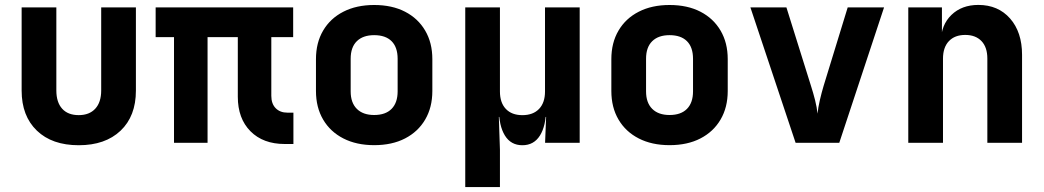

<svg xmlns="http://www.w3.org/2000/svg" viewBox="-20 -580 4240 780"><path d="M299.8 10Q191.3 10 129.6 -49.5Q67.9 -108.9 67.9 -211.9V-550H208.9V-212.7Q208.9 -164.6 232.4 -138.5Q255.9 -112.3 299.8 -112.3Q343.1 -112.3 367.1 -138.5Q391.1 -164.6 391.1 -212.7V-550H532.1V-211.9Q532.1 -108.1 469.8 -49Q407.6 10 299.8 10Z M1136.8 5Q1049 5 997.5 -46.8Q946.1 -98.6 946.1 -187V-429.2H823.2V0H686.9V-429.2H612.3V-550H1171V-429.2H1082.2V-190.6Q1082.2 -158.7 1099.9 -140.5Q1117.7 -122.3 1148 -122.3H1172V5Z M1500 9.7Q1428.1 9.7 1374.9 -17.6Q1321.7 -44.8 1292.7 -94.3Q1263.6 -143.8 1263.6 -210.3V-339.7Q1263.6 -406.3 1292.7 -455.7Q1321.7 -505.2 1374.9 -532.4Q1428.1 -559.7 1500 -559.7Q1572.9 -559.7 1625.6 -532.4Q1678.3 -505.2 1707.3 -455.7Q1736.4 -406.3 1736.4 -339.7V-210.3Q1736.4 -143.8 1707.3 -94.3Q1678.3 -44.8 1625.5 -17.6Q1572.8 9.7 1500 9.7ZM1500 -112.8Q1546.3 -112.8 1570.8 -137.7Q1595.4 -162.6 1595.4 -208.8V-341.2Q1595.4 -388.2 1570.8 -412.7Q1546.3 -437.2 1500 -437.2Q1454.7 -437.2 1429.7 -412.7Q1404.6 -388.2 1404.6 -341.2V-208.8Q1404.6 -162.6 1429.7 -137.7Q1454.7 -112.8 1500 -112.8Z M1870.1 180V-550H2011V-208.5Q2011 -162.6 2035.1 -137.4Q2059.1 -112.2 2102.2 -112.2Q2145.5 -112.2 2169.8 -137.4Q2194.1 -162.6 2194.1 -208.5V-550H2335V0H2194.4L2198.6 -105H2165.9L2198.3 -137.9Q2198.3 -69.1 2173.6 -29.5Q2148.9 10 2102.1 10Q2055.5 10 2031.1 -29.5Q2006.8 -69.1 2006.8 -137.9L2039.2 -105H2006.5L2011 28.5V180Z M2700 9.7Q2628.1 9.7 2574.9 -17.6Q2521.7 -44.8 2492.7 -94.3Q2463.6 -143.8 2463.6 -210.3V-339.7Q2463.6 -406.3 2492.7 -455.7Q2521.7 -505.2 2574.9 -532.4Q2628.1 -559.7 2700 -559.7Q2772.9 -559.7 2825.6 -532.4Q2878.3 -505.2 2907.3 -455.7Q2936.4 -406.3 2936.4 -339.7V-210.3Q2936.4 -143.8 2907.3 -94.3Q2878.3 -44.8 2825.5 -17.6Q2772.8 9.7 2700 9.7ZM2700 -112.8Q2746.3 -112.8 2770.8 -137.7Q2795.4 -162.6 2795.4 -208.8V-341.2Q2795.4 -388.2 2770.8 -412.7Q2746.3 -437.2 2700 -437.2Q2654.7 -437.2 2629.7 -412.7Q2604.6 -388.2 2604.6 -341.2V-208.8Q2604.6 -162.6 2629.7 -137.7Q2654.7 -112.8 2700 -112.8Z M3212.1 0 3028.5 -550H3174.8L3274.4 -231.8Q3283.7 -203.1 3291.3 -173Q3298.8 -142.9 3301.2 -118.3Q3303.6 -142.9 3310.6 -173Q3317.6 -203.1 3325.9 -231L3423.8 -550H3571.5L3389.6 0Z M3669.9 0V-550H3806.6V-445H3846.9L3802.4 -412.1Q3803.2 -478.8 3845.2 -519.4Q3887.2 -560 3954.5 -560Q4034.9 -560 4083.5 -504.8Q4132.1 -449.5 4132.1 -357.3V0H3991.1V-342.1Q3991.1 -388.1 3967.3 -413.1Q3943.4 -438.1 3901.3 -438.1Q3858.9 -438.1 3834.9 -412.9Q3810.9 -387.7 3810.9 -341.5V0Z"/></svg>

Font: JetBrains Mono
Style: Regular
Weight: 400
Monospace: yes
Designer: Philipp Nurullin, Konstantin Bulenkov
Foundry: JetBrains
Version: Version 2.305